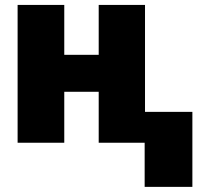

<svg xmlns="http://www.w3.org/2000/svg" viewBox="-20 -565 801 760"><path d="M234.4 -545.5V-348H370.7V-545.5H554V-122.2H741.5V174.7H552.6V0H370.7V-201.7H234.4V0H49.7V-545.5Z"/></svg>

Font: Karasuma Gothic
Style: Black
Weight: 900
Designer: Rasmus Andersson / Ryoko Nishizuka
Foundry: Genbu
Version: Version 1.00